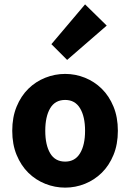

<svg xmlns="http://www.w3.org/2000/svg" viewBox="-20 -846 595 878"><path d="M278 12Q231 12 187 -5.5Q143 -23 109.5 -56Q76 -89 56 -137.5Q36 -186 36 -248Q36 -310 56 -358.5Q76 -407 109.5 -440Q143 -473 187 -490.5Q231 -508 278 -508Q325 -508 368.5 -490.5Q412 -473 445.5 -440Q479 -407 499 -358.5Q519 -310 519 -248Q519 -186 499 -137.5Q479 -89 445.5 -56Q412 -23 368.5 -5.5Q325 12 278 12ZM278 -107Q323 -107 346 -145Q369 -183 369 -248Q369 -313 346 -351Q323 -389 278 -389Q232 -389 209.5 -351Q187 -313 187 -248Q187 -183 209.5 -145Q232 -107 278 -107ZM287 -572 215 -644 369 -826 468 -729Z"/></svg>

Font: TT Toshiba Sans
Style: Bold
Weight: 700
Designer: Paul D. Hunt
Foundry: Toshiba Corporation
Version: Version 2.020;PS 2.000;hotconv 1.0.86;makeotf.lib2.5.63406